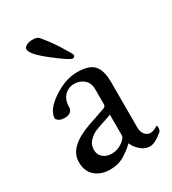

<svg xmlns="http://www.w3.org/2000/svg" viewBox="-162 -729 736 822"><g transform="rotate(-30 206.5 -318.0)"><path d="M329.1 -316.4V-90.8Q329.1 -70.3 339.8 -56.6Q350.6 -43 366.7 -43Q382.8 -43 403.3 -56.6Q407.2 -56.6 407.2 -46.4Q407.2 -36.1 402.3 -28.3Q362.3 5.9 336.9 5.9Q311.5 5.9 291 -12.7Q270.5 -31.2 262.7 -51.8Q261.7 -51.8 255.4 -45.4Q240.2 -30.3 210.4 -11.7Q180.2 6.8 138.7 6.8Q96.7 6.8 67.4 -17.1Q38.1 -41 38.1 -88.9Q38.1 -162.6 157.7 -204.6Q175.8 -210.9 205.1 -220.7Q234.4 -230.5 244.6 -234.4Q254.9 -238.3 254.9 -250V-323.2Q254.9 -354.5 235.4 -371.6Q215.8 -388.7 187.5 -388.7Q159.2 -388.7 139.6 -368.7Q120.1 -348.6 120.1 -315.4Q120.1 -282.2 80.1 -282.2Q52.7 -282.2 42 -300.8Q42 -342.8 103.5 -384.3Q165 -425.8 223.6 -425.8Q282.2 -425.8 305.7 -399.9Q329.1 -374 329.1 -316.4ZM254.9 -97.7V-198.2Q247.1 -194.3 216.8 -184.6Q186.5 -174.8 169.4 -167.5Q152.3 -160.2 136.2 -143.1Q120.1 -126 120.1 -101.6Q120.1 -77.1 136.7 -63Q153.3 -48.8 179.7 -48.8Q206.1 -48.8 230.5 -64.9Q254.9 -81.1 254.9 -97.7ZM85 -618.2Q85 -627.9 97.2 -634.8Q109.4 -641.6 129.4 -641.6Q149.4 -641.6 158.2 -632.8Q194.3 -590.3 221.7 -545.4Q249 -501 249 -498Q249 -485.4 236.8 -485.4Q224.6 -485.4 154.8 -539.6Q85 -593.8 85 -618.2Z"/></g></svg>

Font: CrimsonText-Roman
Style: Roman
Weight: 400
Version: Version 0.13